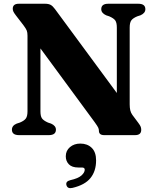

<svg xmlns="http://www.w3.org/2000/svg" viewBox="-20 -720 823 1023"><path d="M278 -29Q278 -0.5 241 0H80.5Q43.5 -0.5 43.5 -29Q43.5 -51 69 -61.5L86 -67Q109 -76.5 117.8 -88.8Q126.5 -101 126.5 -127V-530Q126.5 -547 122.5 -557.2Q118.5 -567.5 105 -585.5L65 -637.5Q55 -650.5 51.5 -658Q48 -665.5 48 -673.5Q48 -700 80 -700H221Q238.5 -700 249.8 -694Q261 -688 273 -671.5L602.5 -224.5V-573Q602.5 -598.5 594.5 -610.5Q586.5 -622.5 562 -633L545.5 -638.5Q519.5 -650.5 519.5 -671Q519.5 -700 556.5 -700H717Q754.5 -700 754.5 -671Q754.5 -650 728.5 -638.5L711.5 -633Q688.5 -623.5 679.8 -611.5Q671 -599.5 671 -573V-164Q671 -145.5 674.2 -132Q677.5 -118.5 685.5 -107.5L716.5 -66Q727.5 -51.5 730 -43.8Q732.5 -36 732.5 -28Q732.5 0 699.5 0H535.5Q507 0 507 -23Q507 -31.5 503.5 -39.5Q500 -47.5 484.5 -69L195.5 -462V-126.5Q195.5 -102 203.2 -90Q211 -78 235.5 -67L252 -61.5Q278 -50 278 -29ZM397.5 172.5Q363.5 172.5 347 155.5Q330.5 138.5 330.5 113Q330.5 82.5 352.8 63.8Q375 45 408 45Q445.5 45 468.8 67.8Q492 90.5 492 134.5Q492 191.5 462.2 228.5Q432.5 265.5 366.5 281Q340 287.5 334 266.5Q328.5 246.5 354.5 240Q397 230.5 414.2 214.8Q431.5 199 431.5 184Q431.5 172.5 416.5 172.5Z"/></svg>

Font: Fraunces 9pt S000
Style: Bold
Weight: 700
Version: Version 1.000; ttfautohint (v1.8.3)